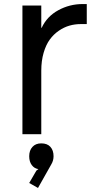

<svg xmlns="http://www.w3.org/2000/svg" viewBox="-20 -657 465 940"><path d="M242.2 107.9Q242.2 129.4 231 147.9L166 263.2L123 238.8L158.2 178.2L168 170.9Q147.9 168 135.5 151.1Q123 134.3 123 107.9Q123 79.6 138.7 62.3Q154.3 44.9 182.1 44.9Q211.4 44.9 226.8 62Q242.2 79.1 242.2 107.9ZM404.8 -637.2V-539.1H375Q346.7 -539.1 320.1 -531.5Q293.5 -523.9 268.1 -506.6Q242.7 -489.3 223.9 -463.6Q205.1 -438 193.6 -398.7Q182.1 -359.4 182.1 -311V0H89.8V-629.9H182.1V-521H184.1Q210 -576.7 265.4 -606.9Q320.8 -637.2 384.8 -637.2Z"/></svg>

Font: Sinkin Sans 400 Regular
Style: Regular
Weight: 400
Designer: Keith Bates
Foundry: K-Type
Version: Sinkin Sans (version 1.0)  by Keith Bates   •   © 2014   www